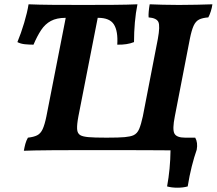

<svg xmlns="http://www.w3.org/2000/svg" viewBox="-20 -699 1009 894"><path d="M91 3Q94 -14 98 -29Q102 -44 110 -58Q137 -61 153 -69Q169 -77 178.5 -97.5Q188 -118 196 -157L286 -616Q244 -616 217 -601.5Q190 -587 171.5 -559Q153 -531 136 -491Q116 -491 96 -493Q76 -495 61 -503Q78 -544 92.5 -592.5Q107 -641 113 -679Q161 -677 220.5 -676.5Q280 -676 369 -676Q450 -676 511.5 -676.5Q573 -677 620 -679Q612 -640 608 -594.5Q604 -549 604 -503Q572 -490 526 -491Q530 -554 510.5 -585Q491 -616 437 -616H435L345 -157Q338 -120 339 -98.5Q340 -77 355 -69Q366 -63 391.5 -60.5Q417 -58 476 -58Q535 -58 561 -60.5Q587 -63 601 -69Q619 -77 628 -98.5Q637 -120 645 -157L715 -518Q726 -578 717.5 -596.5Q709 -615 672 -618Q671 -629 672.5 -645.5Q674 -662 677 -679Q702 -678 737.5 -677Q773 -676 813 -676Q854 -676 896.5 -677Q939 -678 969 -679Q967 -663 961.5 -646Q956 -629 950 -618Q923 -616 907 -608Q891 -600 881.5 -579Q872 -558 864 -518L794 -157Q782 -97 792 -77.5Q802 -58 842 -58H889Q902 -35 896 -2Q884 32 873 75.5Q862 119 854 169Q833 175 806 175Q779 175 758 169Q773 88 774 1Q741 1 688.5 0.5Q636 0 557 0H356Q274 0 223 0.5Q172 1 141.5 1.5Q111 2 91 3Z"/></svg>

Font: Vollkorn
Style: Bold Italic
Weight: 700
Italic angle: -11°
Designer: Friedrich Althausen
Foundry: Friedrich Althausen
Version: Version 5.000; ttfautohint (v1.8.3)